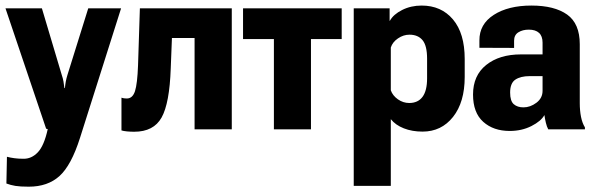

<svg xmlns="http://www.w3.org/2000/svg" viewBox="-29 -477 2189 708"><path d="M-5.4 199.7Q10.3 205.6 27.8 208.5Q45.4 211.4 77.1 211.4Q147 211.4 190.4 172.1Q233.9 132.8 266.1 31.2L417.5 -446.3H296.4L219.7 -200.7Q215.8 -188 213.6 -176.3Q211.4 -164.6 210.4 -152.3H208.5Q207 -164.6 205.1 -176.3Q203.1 -188 198.7 -200.7L125.5 -446.3H-8.8L141.1 -2.4L147 -1Q133.8 60.1 110.4 84.7Q86.9 109.4 56.2 108.4Q38.6 108.4 24.2 106.4Q9.8 104.5 -3.4 101.1Z M605 -336.9H688.5V0H825.7V-446.3H486.8L480 -235.8Q477.5 -168 468.8 -140.9Q460 -113.8 438.5 -113.8Q432.6 -113.8 428 -114.5Q423.3 -115.2 418.9 -116.7V3.9Q426.3 6.3 439.5 7.6Q452.6 8.8 465.8 8.8Q537.6 8.8 566.9 -43.7Q596.2 -96.2 600.6 -224.6Z M867.2 -333H981V0H1117.7V-333H1231V-446.3H867.2Z M1275.4 208.5H1412.1V-37.6Q1429.7 -15.6 1460.2 -3.7Q1490.7 8.3 1529.3 8.3Q1598.6 8.3 1641.6 -45.9Q1684.6 -100.1 1684.6 -193.4V-259.3Q1684.6 -354 1641.4 -405.3Q1598.1 -456.5 1525.9 -456.5Q1486.3 -456.5 1453.9 -440.2Q1421.4 -423.8 1408.7 -400.4H1407.7V-446.3H1275.4ZM1412.1 -301.8Q1418.5 -321.8 1438.5 -335.4Q1458.5 -349.1 1481 -349.1Q1512.2 -349.1 1529.1 -328.9Q1545.9 -308.6 1545.9 -260.7V-188Q1545.9 -142.6 1529.1 -119.9Q1512.2 -97.2 1480 -97.2Q1457.5 -97.2 1438.2 -110.8Q1418.9 -124.5 1412.1 -144Z M1715.3 -128.4Q1715.3 -61.5 1752.9 -27.8Q1790.5 5.9 1850.6 5.9Q1895 5.9 1930.7 -12.2Q1966.3 -30.3 1978.5 -52.7Q1980.5 -38.6 1983.9 -24.2Q1987.3 -9.8 1992.7 0H2127.9V-7.3Q2118.2 -22.9 2113.5 -46.1Q2108.9 -69.3 2108.9 -96.7V-314Q2108.9 -390.1 2062.3 -423.3Q2015.6 -456.5 1930.7 -456.5Q1845.2 -456.5 1791.7 -422.1Q1738.3 -387.7 1738.8 -327.6V-300.8L1866.7 -300.3V-326.7Q1866.7 -348.1 1882.6 -357.9Q1898.4 -367.7 1920.9 -367.7Q1945.8 -367.7 1958.7 -355.7Q1971.7 -343.8 1971.7 -319.8V-276.4H1892.1Q1812.5 -276.4 1763.9 -237.5Q1715.3 -198.7 1715.3 -128.4ZM1852.1 -135.7Q1852.1 -170.4 1871.3 -183.3Q1890.6 -196.3 1924.3 -196.3H1971.7V-142.1Q1971.7 -115.2 1949 -98.1Q1926.3 -81.1 1901.4 -81.1Q1878.9 -81.1 1865.5 -92.8Q1852.1 -104.5 1852.1 -135.7Z"/></svg>

Font: Roboto Flex Super Cond Bold
Style: Regular
Weight: 700
Width: 3
Designer: Berlow after Robertson
Foundry: Google
Version: Version 3.000